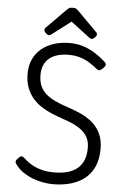

<svg xmlns="http://www.w3.org/2000/svg" viewBox="-76 -1307 906 1378"><g transform="rotate(5 377.5 -618.0)"><path d="M359 19Q326 19 289 12.5Q252 6 214.5 -8Q177 -22 143 -45Q109 -68 85 -102Q78 -112 78.5 -121Q79 -130 93 -144Q107 -159 116.5 -160.5Q126 -162 145 -145Q170 -121 201.5 -103.5Q233 -86 272 -76Q311 -66 359 -66Q415 -66 457.5 -78Q500 -90 528.5 -114.5Q557 -139 571.5 -175.5Q586 -212 586 -262Q586 -303 571.5 -333Q557 -363 530.5 -385Q504 -407 467 -424.5Q430 -442 385 -456Q347 -469 307.5 -485.5Q268 -502 232.5 -525Q197 -548 169.5 -580Q142 -612 125.5 -655Q109 -698 109 -755Q109 -814 130 -859.5Q151 -905 189 -936.5Q227 -968 278.5 -984.5Q330 -1001 391 -1001Q446 -1001 492.5 -985.5Q539 -970 578.5 -944.5Q618 -919 653 -887Q664 -877 662 -866.5Q660 -856 649 -845Q637 -832 625.5 -826.5Q614 -821 603 -830Q573 -855 541.5 -874.5Q510 -894 473 -905Q436 -916 391 -916Q346 -916 311 -905.5Q276 -895 252 -875Q228 -855 215 -825Q202 -795 202 -755Q202 -707 217.5 -673.5Q233 -640 261 -616.5Q289 -593 327 -575.5Q365 -558 408 -544Q454 -529 502 -508.5Q550 -488 590 -456.5Q630 -425 654 -377.5Q678 -330 678 -262Q678 -193 656.5 -141Q635 -89 593.5 -53.5Q552 -18 492.5 0.5Q433 19 359 19ZM237 -1044Q228 -1044 215 -1056Q202 -1068 202 -1078Q202 -1081 202.5 -1085Q203 -1089 208 -1094L347 -1235Q354 -1242 363 -1248.5Q372 -1255 391 -1255Q410 -1255 418.5 -1248.5Q427 -1242 434 -1235L574 -1094Q579 -1089 579.5 -1085Q580 -1081 580 -1078Q580 -1068 567.5 -1056Q555 -1044 545 -1044Q538 -1044 533 -1047.5Q528 -1051 520 -1057L391 -1155L262 -1057Q255 -1051 249.5 -1047.5Q244 -1044 237 -1044Z"/></g></svg>

Font: Playwrite PL
Style: Regular
Weight: 400
Designer: Veronika Burian, José Scaglione
Foundry: TypeTogether
Version: Version 1.002